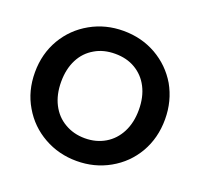

<svg xmlns="http://www.w3.org/2000/svg" viewBox="-124 -846 1033 992"><g transform="rotate(20 392.5 -350.5)"><path d="M393 7C393 7 393 7 393 7C458 7 518 -8 573 -39C628 -70 671 -112 703 -167C734 -221 750 -282 750 -351C750 -351 750 -351 750 -351C750 -419 734 -480 703 -535C671 -589 628 -631 574 -662C519 -693 459 -708 393 -708C393 -708 393 -708 393 -708C328 -708 268 -693 213 -662C158 -631 115 -589 83 -535C51 -480 35 -419 35 -351C35 -351 35 -351 35 -351C35 -282 51 -221 83 -167C115 -112 158 -70 213 -39C268 -8 328 7 393 7ZM393 -118C393 -118 393 -118 393 -118C351 -118 314 -128 282 -147C249 -166 224 -193 206 -228C188 -263 179 -304 179 -351C179 -351 179 -351 179 -351C179 -398 188 -439 206 -474C224 -509 249 -535 282 -554C314 -573 351 -582 393 -582C393 -582 393 -582 393 -582C435 -582 472 -573 504 -554C536 -535 561 -509 579 -474C597 -439 606 -398 606 -351C606 -351 606 -351 606 -351C606 -304 597 -263 579 -228C561 -193 536 -166 504 -147C472 -128 435 -118 393 -118Z"/></g></svg>

Font: Girnar Poppins
Style: SemiBold
Weight: 500
Designer: Ninad Kale (Devanagari), Jonny Pinhorn (Latin)
Foundry: Indian Type Foundry
Version: ""